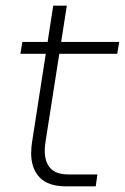

<svg xmlns="http://www.w3.org/2000/svg" viewBox="-20 -658 441 678"><path d="M213 0Q150 0 120 -31.5Q90 -63 90 -117Q90 -135 93 -155L168 -638H216L141 -159Q138 -141 138 -125Q138 -87 157.5 -64.5Q177 -42 223 -42H324L318 0ZM52 -468 59 -510H401L394 -468Z"/></svg>

Font: MuseoModerno ExtraLight
Style: Italic
Weight: 250
Italic angle: -9°
Designer: Pablo Cosgaya, Héctor Gatti, Marcela Romero, and the Authors of The MuseoModerno Project.
Foundry: Omnibus-Type Team
Version: Version 1.003